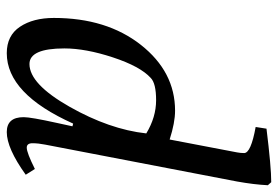

<svg xmlns="http://www.w3.org/2000/svg" viewBox="-147 -665 821 567"><g transform="rotate(90 263.5 -381.5)"><path d="M479 -74 496 -47Q418 9 370 9Q326 9 326 -41Q326 -62 343 -139L353 -185L345 -187Q257 9 137 9Q85 9 59 -30Q33 -69 33 -130Q33 -286 112.5 -387Q192 -488 307 -488Q342 -488 392 -472L430 -671Q432 -681 432 -692Q432 -712 355 -726L360 -758Q473 -772 518 -772L527 -762Q525 -721 516 -671L407 -104Q403 -84 403 -67Q403 -50 416 -50Q431 -50 479 -74ZM374 -403Q326 -432 276 -432Q226 -432 210 -416Q176 -385 149.5 -304.5Q123 -224 123 -161Q123 -58 169 -58Q228 -58 295 -176Q362 -294 374 -403Z"/></g></svg>

Font: Poly
Style: Italic
Weight: 400
Italic angle: -10°
Designer: Nicolas Silva
Foundry: Jose Nicolas Silva Schwarzenberg
Version: Version 1.003